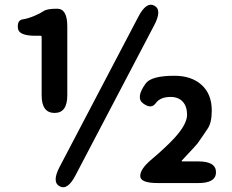

<svg xmlns="http://www.w3.org/2000/svg" viewBox="-20 -778 988 816"><path d="M234 14Q199 -4 234 -70L567 -705Q601 -772 636 -754Q670 -736 635 -670L302 -35Q268 32 234 14ZM651 0Q576 0 576 -30Q576 -59 620 -97Q682 -149 721 -191Q775 -250 775 -290Q775 -326 756.5 -346Q738 -366 705 -366Q661 -366 642 -339.5Q623 -313 589 -338Q555 -362 599 -423Q623 -456 721 -456Q794 -456 837 -417Q880 -378 880 -308Q880 -257 863 -232Q842 -200 820 -169Q817 -164 753 -96Q750 -92 755 -92H823Q898 -92 898 -46Q898 0 823 0ZM212 -298Q157 -298 157 -373V-621Q157 -626 152 -626H131Q58 -626 56 -659Q53 -692 76 -695.5Q99 -699 127 -711Q151 -721 165.5 -731Q180 -741 223 -741Q266 -741 266 -666V-373Q266 -298 212 -298Z"/></svg>

Font: Resource Han Rounded JP
Style: Bold
Weight: 700
Designer: Cyano Hao (round all glyphs); Ryoko NISHIZUKA 西塚涼子 (kana, bopomofo & ideographs); Paul D. Hunt (Latin, Greek & Cyrillic)
Foundry: Cyano Hao
Version: 0.990